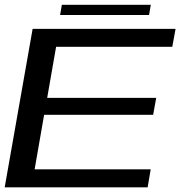

<svg xmlns="http://www.w3.org/2000/svg" viewBox="-21 -798 781 818"><path d="M-1 0H608L621 -76.5H126.5L167 -309H631.5L644.5 -381H180L218 -598.5H713L727 -675H118ZM235 -734H614L621.5 -777.5H242.5Z"/></svg>

Font: Anybody Expanded
Style: Italic
Weight: 400
Width: 7
Italic angle: -10°
Version: Version 1.113;gftools[0.9.25]